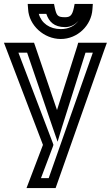

<svg xmlns="http://www.w3.org/2000/svg" viewBox="-87 -725 560 970"><path d="M418 -509H327H308L303 -491L201 -169L91 -492L85 -509H68H-31H-67L-54 -475L130 7L60 191L47 225H84H177H194L200 208L441 -476L453 -509H418ZM382 -459 159 175H120L180 16L183 7L180 -2L6 -459H50L179 -81L204 -9L226 -82L345 -459H382ZM166 -705H80H53L55 -679C59 -597 135 -528 220 -528C305 -528 375 -597 380 -678L382 -705H356H311H290L286 -685C278 -648 268 -638 242 -638C204 -638 199 -646 190 -685L186 -705H166ZM147 -655C160 -616 186 -588 242 -588C269 -588 293 -600 310 -621C291 -594 260 -578 220 -578C164 -578 122 -608 109 -655Z"/></svg>

Font: Gamestation DisplayOutline
Style: Regular
Weight: 400
Designer: Jonas Hecksher
Foundry: Jonas Hecksher, Playtypeª, e-types AS
Version: Version 1.003